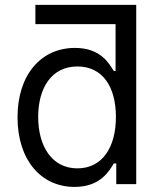

<svg xmlns="http://www.w3.org/2000/svg" viewBox="-20 -747 661 779"><path d="M123.6 -727.3V-649.1H448.9V-458.8H441.8C423.3 -487.2 390.6 -552.6 284.1 -552.6C146.3 -552.6 51.1 -443.2 51.1 -271.3C51.1 -98 146.3 11.4 282.7 11.4C387.8 11.4 423.3 -54 441.8 -83.8H451.7V0H532.7V-727.3ZM134.9 -272.7C134.9 -387.8 187.5 -477.3 294 -477.3C396.3 -477.3 450.3 -394.9 450.3 -272.7C450.3 -149.1 394.9 -63.9 294 -63.9C188.9 -63.9 134.9 -156.2 134.9 -272.7Z"/></svg>

Font: Magic Ui Pro
Style: Regular
Weight: 400
Designer: Stefan Endress, Andreas Faust
Version: Version 1.000;FEAKit 1.0